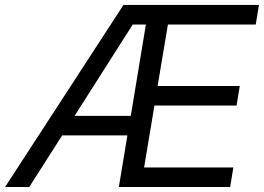

<svg xmlns="http://www.w3.org/2000/svg" viewBox="-43 -747 1054 767"><path d="M73.9 0 205.3 -206H465.9L431.8 0H876.4L889.2 -78.1H532.7L573.9 -325.3H902L914.8 -403.4H586.6L627.8 -649.1H978.7L991.5 -727.3H450.3L-22.7 0ZM487.2 -649.1H539.8L479.4 -284.1H255Z"/></svg>

Font: Riot Sans 2.0
Style: Italic
Weight: 400
Italic angle: -9.39999°
Designer: Rasmus Andersson
Foundry: rsms
Version: Version 3.006;hotconv 1.0.109;makeotfexe 2.5.65596